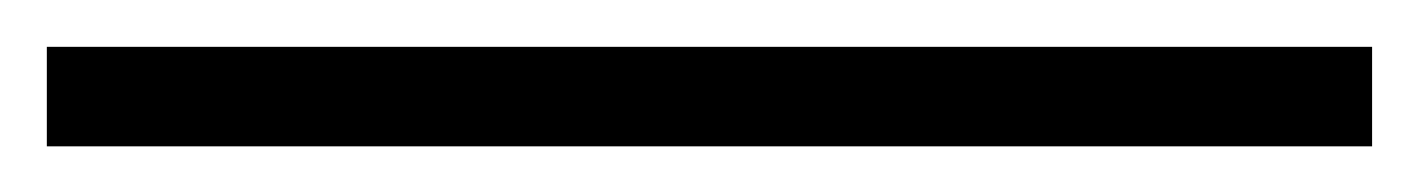

<svg xmlns="http://www.w3.org/2000/svg" viewBox="-21 1 606 82"><path d="M-1 63.5H565V21H-1Z"/></svg>

Font: Anybody Light
Style: Regular
Weight: 300
Designer: Tyler Finck
Foundry: Etcetera Type Company
Version: Version 1.111; ttfautohint (v1.8.4)